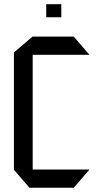

<svg xmlns="http://www.w3.org/2000/svg" viewBox="-20 -880 449 900"><path d="M118 0 45.2 -84.2V-85.2H398.6V-84.2L325.8 0ZM45.2 -85.2V-634.1L132.2 -708.3H133.2V-85.2ZM133.2 -623.1V-708.3H325.8L398.6 -624.1V-623.1ZM196.7 -799V-860.3H267.4V-799Z"/></svg>

Font: Foldit Thin
Style: Regular
Weight: 100
Designer: Sophia Tai
Foundry: Sophia Tai
Version: Version 1.003